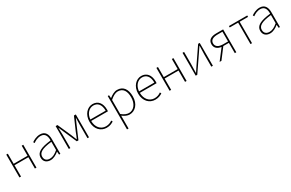

<svg xmlns="http://www.w3.org/2000/svg" viewBox="192 -2065 5815 3833"><g transform="rotate(-30 3100.0 -148.5)"><path d="M105 0H141V-261H461V0H497V-527H461V-294H141V-527H105Z M820 13C890 13 956 -26 1010 -70H1013L1018 0H1048V-341C1048 -448 1010 -540 886 -540C800 -540 727 -496 694 -472L712 -443C746 -470 809 -507 884 -507C993 -507 1015 -414 1012 -329C775 -302 668 -247 668 -130C668 -30 738 13 820 13ZM823 -20C759 -20 705 -50 705 -131C705 -220 783 -273 1012 -298V-109C943 -50 886 -20 823 -20Z M1243 0H1278V-318C1278 -357 1275 -412 1273 -463H1278C1293 -425 1308 -392 1324 -357L1457 -53H1495L1626 -357C1642 -392 1657 -425 1673 -463H1677C1675 -412 1673 -357 1673 -318V0H1708V-527H1665L1534 -227C1519 -182 1498 -136 1478 -90H1473C1456 -136 1436 -182 1418 -227L1285 -527H1243Z M2112 13C2190 13 2235 -13 2275 -37L2259 -68C2219 -39 2174 -20 2114 -20C1990 -20 1909 -122 1909 -261H2295C2297 -275 2297 -286 2297 -297C2297 -453 2220 -540 2098 -540C1981 -540 1871 -434 1871 -262C1871 -90 1979 13 2112 13ZM1909 -294C1920 -427 2004 -507 2098 -507C2197 -507 2262 -437 2262 -294Z M2444 243H2480V46V-53C2536 -11 2591 13 2641 13C2767 13 2875 -92 2875 -271C2875 -434 2806 -540 2663 -540C2597 -540 2534 -500 2482 -459H2480L2474 -527H2444ZM2644 -20C2602 -20 2542 -39 2480 -91V-416C2547 -474 2606 -507 2660 -507C2789 -507 2837 -405 2837 -271C2837 -124 2756 -20 2644 -20Z M3234 13C3312 13 3357 -13 3397 -37L3381 -68C3341 -39 3296 -20 3236 -20C3112 -20 3031 -122 3031 -261H3417C3419 -275 3419 -286 3419 -297C3419 -453 3342 -540 3220 -540C3103 -540 2993 -434 2993 -262C2993 -90 3101 13 3234 13ZM3031 -294C3042 -427 3126 -507 3220 -507C3319 -507 3384 -437 3384 -294Z M3566 0H3602V-261H3922V0H3958V-527H3922V-294H3602V-527H3566Z M4168 0H4204L4452 -363C4474 -396 4507 -445 4529 -478H4534C4531 -407 4528 -336 4528 -277V0H4564V-527H4528L4280 -164C4258 -131 4226 -82 4204 -49H4199C4201 -120 4204 -191 4204 -249V-527H4168Z M4960 -269C4856 -269 4790 -307 4790 -385C4790 -462 4856 -494 4960 -494H5069V-269ZM4719 0H4761L4941 -237H5069V0H5104V-527H4948C4834 -527 4753 -489 4753 -385C4753 -295 4817 -250 4902 -239Z M5431 0H5466V-494H5660V-527H5238V-494H5431Z M5882 13C5952 13 6018 -26 6072 -70H6075L6080 0H6110V-341C6110 -448 6072 -540 5948 -540C5862 -540 5789 -496 5756 -472L5774 -443C5808 -470 5871 -507 5946 -507C6055 -507 6077 -414 6074 -329C5837 -302 5730 -247 5730 -130C5730 -30 5800 13 5882 13ZM5885 -20C5821 -20 5767 -50 5767 -131C5767 -220 5845 -273 6074 -298V-109C6005 -50 5948 -20 5885 -20Z"/></g></svg>

Font: Noto Sans CJK HK Thin
Style: Regular
Weight: 100
Designer: Ryoko NISHIZUKA 西塚涼子 (kana, bopomofo & ideographs); Paul D. Hunt (Latin, Greek & Cyrillic); Sandoll Communications 산돌커뮤니
Foundry: Adobe
Version: Version 2.004;hotconv 1.0.118;makeotfexe 2.5.65603